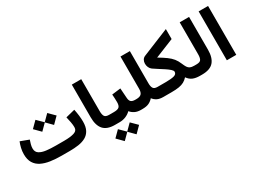

<svg xmlns="http://www.w3.org/2000/svg" viewBox="-62 -1398 3063 2327"><g transform="rotate(-30 1469.5 -234.5)"><path d="M542.5 0H429.7Q345.2 0 274.2 -10.5Q203.1 -21 150.6 -47.4Q98.1 -73.7 69.1 -121.3Q40 -168.9 40 -243.2Q40 -287.1 49.8 -328.9Q59.6 -370.6 74.2 -406.2L191.9 -362.3Q183.6 -339.4 175 -308.8Q166.5 -278.3 166.5 -251Q166.5 -202.1 202.6 -178.7Q238.8 -155.3 298.6 -148.2Q358.4 -141.1 429.7 -141.1H543.9Q634.3 -141.1 684.8 -157.2Q735.4 -173.3 735.4 -222.2Q735.4 -254.4 727.8 -295.4Q720.2 -336.4 710.9 -373.5L839.4 -405.8Q849.1 -359.9 854.5 -314.7Q859.9 -269.5 859.9 -229Q859.9 -155.8 835.4 -110.4Q811 -64.9 767.3 -41Q723.6 -17.1 666 -8.5Q608.4 0 542.5 0ZM370.6 -535.6 453.6 -453.6 535.6 -535.6 619.1 -452.6 535.6 -368.7 453.6 -451.7 370.6 -368.7 287.6 -452.6Z M965.8 -684.6H1097.7V-238.3Q1097.7 -186.5 1112.8 -163.8Q1127.9 -141.1 1175.3 -141.1H1187.5V0H1175.3Q1065.9 0 1015.9 -56.6Q965.8 -113.3 965.8 -226.6Z M1167 -141.1H1240.7Q1294.4 -141.1 1314.7 -159.4Q1335 -177.7 1335 -226.6Q1335 -255.4 1333.5 -282.5Q1332 -309.6 1330.1 -335.4L1452.1 -350.6L1461.9 -210.9Q1464.4 -173.8 1482.4 -157.5Q1500.5 -141.1 1540 -141.1H1550.3V0H1539.1Q1490.2 0 1455.3 -17.6Q1420.4 -35.2 1397.9 -63.5Q1368.2 -33.7 1327.4 -16.8Q1286.6 0 1240.7 0H1167ZM1179.7 62.5 1262.7 144.5 1344.7 62.5 1428.2 145.5 1344.7 229.5 1262.7 146.5 1179.7 229.5 1096.7 145.5Z M1647 -233.4V-684.6H1778.3V-233.4Q1778.3 -187.5 1793.2 -164.3Q1808.1 -141.1 1852.5 -141.1H1868.2V0H1853.5Q1801.8 0 1769.3 -15.9Q1736.8 -31.7 1712.4 -63Q1686.5 -33.2 1652.1 -16.6Q1617.7 0 1560.5 0H1530.8V-141.1H1557.1Q1606.4 -141.1 1626.7 -163.3Q1647 -185.5 1647 -233.4Z M2025.4 -451.2Q2090.8 -412.6 2132.8 -381.8Q2174.8 -351.1 2201.4 -317.9Q2228 -284.7 2247.1 -238.3Q2261.7 -203.1 2275.1 -181.6Q2288.6 -160.2 2309.1 -150.6Q2329.6 -141.1 2365.2 -141.1H2378.9V0H2365.2Q2306.2 0 2266.4 -17.3Q2226.6 -34.7 2198.7 -75.2Q2173.3 -46.9 2143.3 -30.5Q2113.3 -14.2 2071.5 -7.1Q2029.8 0 1967.8 0H1848.6V-141.1H1967.3Q2045.4 -141.1 2084.5 -152.1Q2123.5 -163.1 2123.5 -197.3Q2123.5 -213.4 2099.6 -234.6Q2075.7 -255.9 2039.8 -279.5Q2003.9 -303.2 1966.6 -326.4Q1929.2 -349.6 1901.9 -369.1Q1881.3 -384.3 1870.6 -408.9Q1859.9 -433.6 1859.9 -460Q1859.9 -487.8 1872.8 -510.5Q1885.7 -533.2 1912.6 -543.9L2289.6 -697.8V-558.1Z M2359.4 -141.1H2396.5Q2447.3 -141.1 2461.4 -165Q2475.6 -189 2475.6 -237.8V-684.6H2606.9V-226.1Q2606.9 -114.3 2557.4 -57.1Q2507.8 0 2396 0H2359.4Z M2872.6 -684.6V-0.5H2740.7V-684.6Z"/></g></svg>

Font: Vazirmatn FD NL ExtraBold
Style: Regular
Weight: 800
Designer: Saber Rastikerdar
Foundry: Saber Rastikerdar
Version: Version 33.003